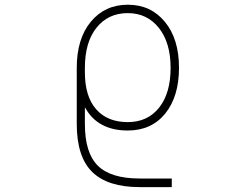

<svg xmlns="http://www.w3.org/2000/svg" viewBox="-20 -555 1040 805"><path d="M695.3 -270.5Q695.3 -376 646 -438Q596.7 -500 515.6 -500Q433.6 -500 384.8 -439Q335.9 -377.9 335.9 -270.5V-252Q335.9 -150.4 383.3 -96.7Q430.7 -43 515.6 -43Q598.6 -43 647 -103.5Q695.3 -164.1 695.3 -270.5ZM335.9 -35.2Q335.9 85.9 390.1 139.6Q444.3 193.4 565.4 193.4H700.2V229.5H565.4Q431.6 229.5 366.7 166Q301.8 102.5 301.8 -35.2V-270.5Q301.8 -392.6 360.8 -463.9Q419.9 -535.2 516.1 -535.2Q612.3 -535.2 671.4 -463.4Q730.5 -391.6 730.5 -271Q730.5 -150.4 672.9 -79.1Q615.2 -7.8 515.6 -7.8Q388.7 -7.8 335.9 -105.5Z"/></svg>

Font: Gen Shin Gothic Monospace ExtraLight
Style: Regular
Weight: 200
Designer: [Source Han Sans]
Ryoko NISHIZUKA  (kana & ideographs); Paul D. Hunt (Latin, Greek & Cyrillic); Wenlong ZHANG  (bopomofo
Version: Version 1.002.20150607